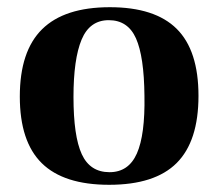

<svg xmlns="http://www.w3.org/2000/svg" viewBox="-20 -502 606 533"><path d="M283 11Q157 11 96 -49Q35 -109 35 -234Q35 -360 97 -421Q159 -482 285 -482Q410 -482 470.5 -422Q531 -362 531 -236Q531 -110 470.5 -49.5Q410 11 283 11ZM284 -24Q337 -24 360 -76Q383 -128 381 -236Q380 -345 357.5 -395.5Q335 -446 282 -446Q229 -446 206.5 -392Q184 -338 184 -233Q184 -124 207 -74Q230 -24 284 -24Z"/></svg>

Font: Frank Ruhl Libre
Style: Bold
Weight: 700
Designer: Yanek Iontef
Foundry: Fontef
Version: Version 6.004